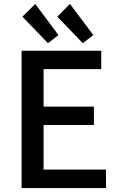

<svg xmlns="http://www.w3.org/2000/svg" viewBox="-20 -949 600 969"><path d="M89 0V-693H491V-600H200V-411H454V-318H200V-93H515V0ZM222 -731 93 -865 158 -929 275 -772ZM398 -731 269 -865 333 -929 451 -772Z"/></svg>

Font: Ubuntu Sans Mono Medium
Style: Regular
Weight: 500
Monospace: yes
Designer: Dalton Maag Ltd
Foundry: Dalton Maag Ltd
Version: Version 1.006